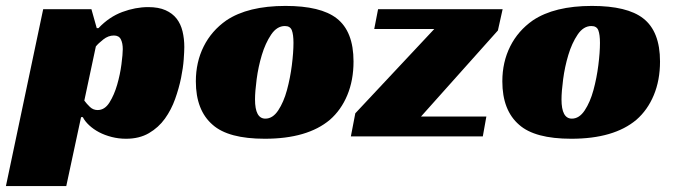

<svg xmlns="http://www.w3.org/2000/svg" viewBox="-66 -461 2281 649"><path d="M158 168H-46L80 -430H243L261 -366H267Q303 -404 347.5 -420.5Q392 -437 435 -437Q470 -437 493.5 -426.5Q517 -416 531 -398Q545 -380 551 -355Q557 -330 557 -302Q557 -288 555 -260Q553 -232 546 -197.5Q539 -163 526 -126.5Q513 -90 491.5 -60Q470 -30 437.5 -11Q405 8 360 8Q335 8 311.5 2Q288 -4 269 -14Q250 -24 235.5 -37.5Q221 -51 214 -65H208ZM264 -89Q288 -89 304 -114.5Q320 -140 330 -174.5Q340 -209 344.5 -243.5Q349 -278 349 -295Q349 -315 342.5 -328Q336 -341 319 -341Q300 -341 283 -327.5Q266 -314 258 -304L219 -121Q227 -110 238 -99.5Q249 -89 264 -89Z M899 -441Q1018 -441 1072 -399Q1129 -355 1129 -253Q1129 -190 1108 -139.5Q1087 -89 1049 -56Q973 8 829 8Q706 8 653 -39Q596 -88 596 -186Q596 -251 622.5 -304Q649 -357 699 -392Q772 -441 899 -441ZM831 -60Q856 -60 874.5 -88Q893 -116 904 -156.5Q915 -197 920.5 -240.5Q926 -284 926 -316Q926 -344 920.5 -358.5Q915 -373 897 -373Q870 -373 850.5 -344Q831 -315 819 -275Q807 -235 801.5 -193Q796 -151 796 -125Q796 -60 831 -60Z M1135 -78 1402 -363H1199L1212 -430H1633L1617 -358L1357 -67H1578L1566 0H1120Z M1935 -441Q2054 -441 2108 -399Q2165 -355 2165 -253Q2165 -190 2144 -139.5Q2123 -89 2085 -56Q2009 8 1865 8Q1742 8 1689 -39Q1632 -88 1632 -186Q1632 -251 1658.5 -304Q1685 -357 1735 -392Q1808 -441 1935 -441ZM1867 -60Q1892 -60 1910.5 -88Q1929 -116 1940 -156.5Q1951 -197 1956.5 -240.5Q1962 -284 1962 -316Q1962 -344 1956.5 -358.5Q1951 -373 1933 -373Q1906 -373 1886.5 -344Q1867 -315 1855 -275Q1843 -235 1837.5 -193Q1832 -151 1832 -125Q1832 -60 1867 -60Z"/></svg>

Font: Racing Sans One
Style: Regular
Weight: 400
Designer: Pablo Impallari, Rodrigo Fuenzalida
Foundry: Pablo Impallari, Rodrigo Fuenzalida
Version: Version 1.001; ttfautohint (v0.8) -G 200 -r 50